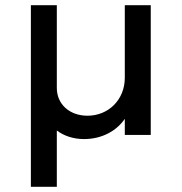

<svg xmlns="http://www.w3.org/2000/svg" viewBox="-20 -520 700 740"><path d="M304 16C372 16 429 -15 461 -62V0H561V-500H461V-220C461 -136 398 -73 315 -74C247 -75 199 -119 199 -181V-500H99V200H199V-17C227 4 263 16 304 16Z"/></svg>

Font: Uncut Plan8
Style: Regular
Weight: 400
Designer: Kasper Nordkvist
Foundry: UNCUT.wtf
Version: Version 1.002;Glyphs 3.1.2 (3151)